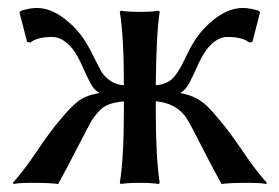

<svg xmlns="http://www.w3.org/2000/svg" viewBox="-20 -459 701 482"><path d="M187 -112.8Q140.6 -22.5 126 2.9Q104.5 0 63 0Q25.9 0 14.2 2.9L12.2 0Q40 -30.8 72.5 -79.3Q105 -127.9 130.9 -158.2Q158.2 -191.4 177.2 -205.6Q196.3 -219.7 228 -225.1V-227.1Q216.3 -232.9 207 -250.2Q197.8 -267.6 186.5 -293.2Q175.3 -318.8 163.1 -335Q138.7 -366.2 110.8 -366.2Q73.2 -366.2 56.2 -352.1L47.9 -354L28.8 -428.2L33.2 -432.1Q55.7 -439 71.8 -439Q106 -439 139.6 -413.8Q173.3 -388.7 194.8 -354Q203.6 -340.3 215.1 -316.9Q226.6 -293.5 233.6 -280.8Q240.7 -268.1 255.6 -257.1Q270.5 -246.1 291 -245.1V-250Q291 -366.2 280.8 -429.2L283.2 -432.1Q301.8 -429.2 331.1 -429.2Q360.4 -429.2 378.9 -432.1L380.9 -429.2Q372.6 -376.5 371.1 -250V-245.1Q387.7 -246.1 399.9 -252.4Q412.1 -258.8 420.7 -270.5Q429.2 -282.2 435.5 -293.9L450.2 -323.7Q459 -341.8 466.8 -354Q488.3 -388.7 522 -413.8Q555.7 -439 589.8 -439Q606.4 -439 628.9 -432.1L632.8 -428.2L613.8 -354L606 -352.1Q588.9 -366.2 550.8 -366.2Q523.4 -366.2 499 -335Q486.8 -318.8 475.6 -293.2Q464.4 -267.6 455.1 -250.2Q445.8 -232.9 434.1 -227.1V-225.1Q456.1 -221.2 472.4 -212.4Q488.8 -203.6 500.2 -192.4Q511.7 -181.2 530.8 -158.2Q556.6 -127.9 589.4 -79.3Q622.1 -30.8 649.9 0L647.9 2.9Q636.2 0 599.1 0Q557.6 0 536.1 2.9Q521.5 -22.5 475.1 -112.8Q453.1 -156.7 444.3 -168Q420.4 -199.2 373.5 -204.6H371.1V-179.2Q371.1 -63.5 380.9 0L378.9 2.9Q360.4 0 331.1 0Q301.8 0 283.2 2.9L280.8 0Q291 -63.5 291 -179.2V-204.6Q269 -202.6 253.7 -197Q238.3 -191.4 226.1 -177.2Q213.9 -163.1 209.2 -155Q204.6 -147 192.4 -123Q188.5 -115.2 187 -112.8Z"/></svg>

Font: Linux Biolinum G
Style: Regular
Weight: 400
Designer: Philipp H. Poll
Foundry: Philipp H. Poll
Version: Version 1.1.0 ; ttfautohint (v1.6)